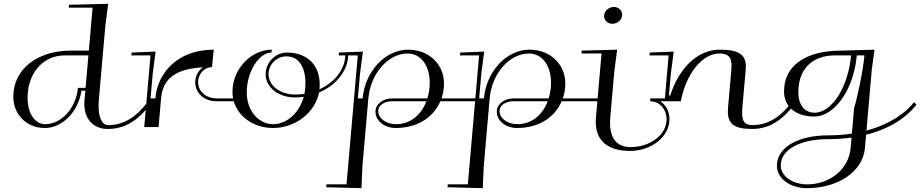

<svg xmlns="http://www.w3.org/2000/svg" viewBox="-20 -665 4817 1005"><path d="M341 -640 339.7 -625H464.7L445 -400H350C180.1 -400 49.6 -306.6 49.6 -158.6C49.6 -66.9 118.1 5 214.6 5C307 5 390.2 -81.1 406.2 -190H426.6L422.2 -140C421.7 -133.6 421.4 -127.4 421.4 -121.4C421.4 -41.8 468.8 10 544.1 10C630.6 10 698.7 -31 765.2 -117L752.4 -130C690.3 -49 624.6 -10 545.9 -10C514.7 -10 495.9 -49.1 495.9 -110.3C495.9 -119.7 496.3 -129.6 497.2 -140L531.4 -530L546.4 -645ZM442.8 -375 427.9 -205H387.9C378.8 -100.1 301.9 -15 216.3 -15C160.8 -15 124.3 -74.8 124.3 -152.5C124.3 -285.6 208.3 -375 317.8 -375Z M794.6 -395 669.1 -390 667.8 -375H767.8L746.8 -134.5L735 0H810L823.1 -150C832.6 -258 904.2 -304.6 1042.2 -312.7C1018.6 -295.7 1001.8 -268.1 1001.8 -233.5C1001.8 -178.4 1049.3 -135 1111.8 -135H1251.8L1253.1 -150H1113.1C1058.4 -150 1016.9 -187.4 1016.9 -234.8C1016.9 -279.1 1051.5 -314 1089.5 -314L1098.9 -405C912.9 -405 805.1 -287 793.1 -150H768.1L779.5 -280Z M1402.4 -405C1297.3 -405 1196.8 -307.2 1196.8 -183.9C1196.8 -78.2 1288.7 5 1409.6 5C1526.6 5 1629.9 -76.5 1649.8 -180.5C1733.9 -216.3 1795 -286 1802 -366L1803.9 -387H1788.9L1787 -366C1780.8 -294.3 1727.1 -231.6 1652.3 -197.4C1653.1 -205.6 1653.5 -214.3 1653.5 -222.3C1653.5 -323.8 1589.2 -390 1481.1 -390C1423.7 -390 1370.5 -339.9 1370.5 -275.9C1370.5 -208.4 1436.9 -155 1523.6 -155C1539.3 -155 1554.8 -156.1 1570 -158.3C1547.5 -76.3 1482.5 -15 1411.3 -15C1331.2 -15 1271.6 -87.6 1271.6 -180.6C1271.6 -293 1337.3 -390 1401.1 -390ZM1573.7 -173.8C1557.8 -171.3 1541.5 -170 1524.9 -170C1446 -170 1385.6 -217.3 1385.6 -277.1C1385.6 -329.4 1430.2 -370 1479.4 -370C1543.1 -370 1578.8 -314.9 1578.8 -229.5C1578.8 -210.4 1577.1 -190.5 1573.7 -173.8Z M1879.6 -395 1754.1 -390 1752.8 -375H1852.8L1793.8 300H1688.8L1687.4 315L1872 320L1877.1 205L1908.1 -150C1919.5 -279.7 2011.6 -385 2113.7 -385C2184.8 -385 2229.4 -318.5 2229.4 -232.6C2229.4 -201.6 2224.5 -174.6 2217 -150H2033.1C1985.5 -150 1945.3 -121 1945.3 -81.1C1945.3 -33 1991.4 5 2051.6 5C2162.2 5 2248.2 -48.7 2285 -135H2491.8L2493.1 -150H2290.8C2298.9 -173.5 2304.1 -198 2304.1 -227.3C2304.1 -326.9 2227.7 -405 2115.4 -405C1996.8 -405 1890.4 -290.8 1878.1 -150H1853.1L1864.5 -280ZM2211.9 -135C2183.9 -60.6 2125.5 -15 2053.3 -15C2000.4 -15 1959.8 -45.7 1959.8 -84.4C1959.8 -114 1992.5 -135 2031.8 -135Z M2514.6 -395 2389.1 -390 2387.8 -375H2487.8L2428.8 300H2323.8L2322.4 315L2507 320L2512.1 205L2543.1 -150C2554.5 -279.7 2646.6 -385 2748.7 -385C2819.8 -385 2864.4 -318.5 2864.4 -232.6C2864.4 -201.6 2859.5 -174.6 2852 -150H2668.1C2620.5 -150 2580.3 -121 2580.3 -81.1C2580.3 -33 2626.4 5 2686.6 5C2797.2 5 2883.2 -48.7 2920 -135H3126.8L3128.1 -150H2925.8C2933.9 -173.5 2939.1 -198 2939.1 -227.3C2939.1 -326.9 2862.7 -405 2750.4 -405C2631.8 -405 2525.4 -290.8 2513.1 -150H2488.1L2499.5 -280ZM2846.9 -135C2818.9 -60.6 2760.5 -15 2688.3 -15C2635.4 -15 2594.8 -45.7 2594.8 -84.4C2594.8 -114 2627.5 -135 2666.8 -135Z M3193.2 -628.5C3166.6 -628.5 3142.2 -607.8 3142.2 -580.9C3142.2 -558.3 3160.9 -540.5 3185.5 -540.5C3212.2 -540.5 3236.5 -561.2 3236.5 -588.1C3236.5 -610.7 3217.9 -628.5 3193.2 -628.5ZM3025 -400 3023.7 -385H3128.7L3099.4 -50C3098.7 -42.2 3098.4 -34.6 3098.4 -27.3C3098.4 71.9 3161 125 3279.1 125C3386.6 125 3484.1 53.3 3484.1 -41.5C3484.1 -81.8 3465.4 -116.3 3436.1 -135H3543.8C3571.1 -280.6 3657.1 -385 3745.7 -385C3790.8 -385 3809.2 -367.1 3809.2 -320.3C3809.2 -314.1 3808.9 -307.3 3808.2 -300L3790.7 -100C3790.2 -93.3 3789.9 -86.9 3789.9 -80.8C3789.9 -14.9 3825.8 10 3916.1 10C4002.6 10 4070.7 -31 4137.2 -117L4124.4 -130C4062.3 -49 3996.6 -10 3917.9 -10C3880.2 -10 3864.5 -28 3864.5 -74.8C3864.5 -82.4 3864.9 -90.8 3865.7 -100L3883.2 -300C3883.8 -305.8 3884 -311.3 3884 -316.6C3884 -380.8 3845.3 -405 3747.4 -405C3633.5 -405 3535.3 -312.2 3488.1 -165H3481.4L3491.5 -280L3506.6 -395L3381.1 -390L3379.8 -375H3479.8L3460.3 -150H3384.1L3382.8 -135C3432.1 -135 3469.1 -93.4 3469.1 -40.2C3469.1 42.8 3380.1 105 3280.8 105C3210.3 105 3173.1 60.7 3173.1 -22.2C3173.1 -31 3173.5 -40.3 3174.4 -50L3195.4 -290L3210.4 -405Z M4434.8 -375C4420.3 -209.4 4334.6 -75 4243.6 -75C4191.3 -75 4158.7 -117 4158.7 -181.8C4158.7 -313.3 4242 -375 4349.8 -375ZM4464.8 -375H4504.8C4497.6 -293 4468.2 -156.5 4450.7 -99L4439 34.3C4400.3 40.2 4358.6 43.5 4313.7 43.5C4161.4 43.5 4046.6 104.2 4046.6 202.8C4046.6 268.2 4115 320 4204 320C4363 320 4496 236 4507.4 110L4513.5 40.4C4646.4 7.1 4730.9 -57 4777.2 -117L4764.4 -130C4722.2 -74.9 4639.1 -14.6 4515.4 18.5L4543.2 -300L4557.4 -405L4382 -400C4213.2 -400 4083.9 -332.7 4083.9 -186C4083.9 -106.8 4145.4 -55 4241.8 -55C4349.5 -55 4449.4 -198.4 4464.8 -375ZM4437.2 55.1 4432.4 110C4422.4 224 4319.8 300 4205.8 300C4127.2 300 4066.7 256.3 4066.7 201.2C4066.7 116 4171.9 63.5 4311.9 63.5C4357.1 63.5 4398.8 60.5 4437.2 55.1Z"/></svg>

Font: Galberik
Style: Regular
Weight: 400
Designer: Gluk
Foundry: Gluk
Version: Version 0.50